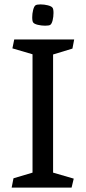

<svg xmlns="http://www.w3.org/2000/svg" viewBox="-20 -856 392 876"><path d="M128.4 -68.4V-608.4L36.6 -635.3L44.9 -675.8H318.4L310.5 -634.3L222.2 -607.4V-68.4L316.4 -41L306.6 0H33.2L41.5 -42.5ZM127 -777.3Q127 -793.9 131.1 -810.3Q135.3 -826.7 141.6 -831.5Q147.5 -835.9 164.6 -835.9Q181.6 -835.9 198 -831.8Q214.4 -827.6 219.2 -821.3Q224.1 -815.9 224.1 -796.9Q224.1 -779.8 220.2 -763.7Q216.3 -747.6 209.5 -742.7Q204.1 -738.8 186 -738.8Q168.9 -738.8 152.8 -742.7Q136.7 -746.6 131.8 -752.9Q127 -758.3 127 -777.3Z"/></svg>

Font: Vesper Libre
Style: Regular
Weight: 400
Designer: Robert Keller & Kimya Gandhi
Foundry: Mota Italic
Version: Version 1.058